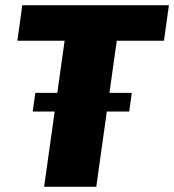

<svg xmlns="http://www.w3.org/2000/svg" viewBox="-20 -720 671 740"><path d="M631 -700 612 -563H333L441 -641L351 0H150L240 -641L326 -563H47L66 -700ZM488 -362 478 -290H106L116 -362Z"/></svg>

Font: Pathway Extreme 28pt ExtraBold
Style: Italic
Weight: 800
Italic angle: -8°
Designer: Eduardo Rodriguez Tunni
Foundry: Eduardo Rodriguez Tunni
Version: Version 1.001;gftools[0.9.26]